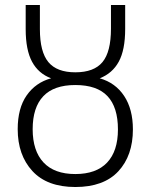

<svg xmlns="http://www.w3.org/2000/svg" viewBox="-20 -739 604 770"><path d="M51 -221Q51 -305 87 -356.5Q123 -408 185 -425Q134 -444 108.5 -491.5Q83 -539 83 -622V-719H140V-622Q140 -531 174 -490Q208 -449 282 -449Q357 -449 391 -490Q425 -531 425 -624V-719H482V-623Q482 -539 456.5 -492Q431 -445 380 -425Q443 -407 478 -354Q513 -301 513 -220Q513 -115 454.5 -52Q396 11 282 11Q169 11 110 -53Q51 -117 51 -221ZM453 -220Q453 -309 411 -353.5Q369 -398 282 -398Q196 -398 153.5 -353Q111 -308 111 -221Q111 -134 154.5 -87.5Q198 -41 282 -41Q366 -41 409.5 -87Q453 -133 453 -220Z"/></svg>

Font: Noto Sans Display Light Narrow
Style: Regular
Weight: 300
Width: 4
Designer: Monotype Design team
Foundry: Monotype Imaging Inc.
Version: Version 1.000